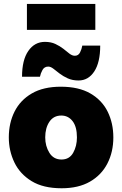

<svg xmlns="http://www.w3.org/2000/svg" viewBox="-20 -968 638 1002"><path d="M301.5 14.5Q205.5 14.5 144.8 -22.8Q84 -60 55 -120.5Q26 -181 26 -251Q26 -326 56 -385.8Q86 -445.5 146.2 -480.5Q206.5 -515.5 297.5 -515.5Q391 -515.5 451.8 -480.2Q512.5 -445 542 -385Q571.5 -325 571.5 -251Q571.5 -175 540.5 -114.8Q509.5 -54.5 449.5 -20Q389.5 14.5 301.5 14.5ZM301 -135.5Q342 -135.5 361.8 -170.5Q381.5 -205.5 381.5 -251Q381.5 -306.5 358.8 -335.8Q336 -365 300 -365Q259.5 -365 237.8 -332.5Q216 -300 216 -251Q216 -205.5 237.8 -170.5Q259.5 -135.5 301 -135.5ZM390 -548Q358 -548 333.8 -559Q309.5 -570 291 -584.2Q272.5 -598.5 258.5 -609.5Q244 -620.5 232 -620.5Q211.5 -620.5 201.8 -603Q192 -585.5 188.5 -567.5H95Q95 -655 127.8 -702.2Q160.5 -749.5 214.5 -749.5Q246 -749.5 269.2 -738.5Q292.5 -727.5 310.5 -713.5Q328 -699 342.5 -688Q357 -677 370.5 -677Q389 -677 397.8 -694.5Q406.5 -712 409.5 -730H503Q503 -642.5 472 -595.2Q441 -548 390 -548ZM120.5 -812V-947.5H477.5V-812Z"/></svg>

Font: Heraclito ExtraBold
Style: Regular
Weight: 800
Designer: Kostas Bartsokas (font) & Cristiano Sobral (main changes)
Foundry: Kostas Bartsokas (font) & Cristiano Sobral (main changes)
Version: Version 1.00;July 8, 2020;FontCreator 13.0.0.2655 64-bit